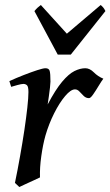

<svg xmlns="http://www.w3.org/2000/svg" viewBox="-20 -731 443 771"><path d="M395 -415Q387.2 -404.8 376 -386Q364.7 -367.2 354.2 -352.1Q343.8 -336.9 337.4 -336.9Q325.2 -336.9 316.2 -345.7Q307.1 -354.5 299.1 -363.3Q291 -372.1 281.2 -372.1Q264.2 -372.1 241.5 -345.2Q218.8 -318.4 197.5 -276.1Q176.3 -233.9 162.6 -187Q152.3 -150.4 145.8 -103.8Q139.2 -57.1 140.6 -18.6Q132.3 -14.6 115.5 -6.8Q98.6 1 82 8.5Q65.4 16.1 57.6 20L40 3.4Q50.8 -48.3 60.5 -103.3Q70.3 -158.2 77.9 -208.7Q85.4 -259.3 89.8 -299.3Q94.2 -339.4 94.2 -361.3Q94.2 -383.8 88.1 -388.9Q82 -394 74.2 -394Q66.4 -394 49.6 -389.4Q32.7 -384.8 24.9 -382.3L17.6 -405.3Q45.4 -418 75.4 -429.7Q105.5 -441.4 129.4 -449.2Q153.3 -457 162.6 -457Q176.3 -457 179.4 -446.5Q182.6 -436 182.6 -403.3Q182.6 -396.5 180.7 -379.2Q178.7 -361.8 176 -342.8Q173.3 -323.7 171.4 -311.5Q203.1 -371.6 229.5 -402.8Q255.9 -434.1 278.8 -445.6Q301.8 -457 322.8 -457Q340.3 -457 356.9 -440.4Q373.5 -423.8 395 -415ZM403.3 -686.5 264.2 -511.7H211.9L118.2 -686.5Q125.5 -695.3 130.9 -700.2Q136.2 -705.1 144 -710.9L248.5 -595.7L384.3 -710.9Q390.1 -706.1 394.5 -700.9Q398.9 -695.8 403.3 -686.5Z"/></svg>

Font: Gentium Book Plus
Style: Italic
Weight: 400
Italic angle: -8°
Designer: Victor Gaultney, Annie Olsen, Iska Routamaa, Becca Hirsbrunner
Foundry: SIL International
Version: Version 6.101